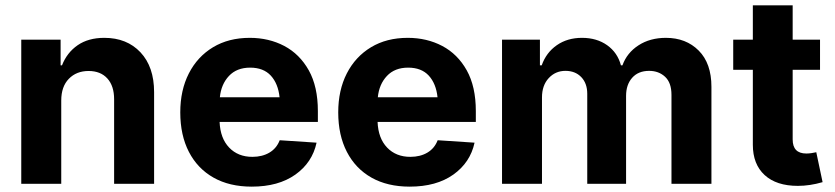

<svg xmlns="http://www.w3.org/2000/svg" viewBox="-20 -696 3163 727"><path d="M211.9 -315.4V0H60.5V-545.9H209.5V-448.7H214.8Q233.4 -496.6 273.9 -524.7Q314.5 -552.7 375 -552.7Q460.4 -552.7 512 -497.8Q563.5 -442.9 563.5 -347.2V0H412.1V-320.3Q412.1 -370.6 386.5 -398.9Q360.8 -427.2 315.4 -427.2Q269.5 -427.2 240.7 -397.7Q211.9 -368.2 211.9 -315.4Z M933.1 10.7Q849.1 10.7 788.6 -23.4Q728 -57.6 695.3 -120.8Q662.6 -184.1 662.6 -270.5Q662.6 -354.5 695.1 -418Q727.5 -481.4 786.6 -517.1Q845.7 -552.7 925.8 -552.7Q998 -552.7 1056.4 -522Q1114.7 -491.2 1149.2 -429.7Q1183.6 -368.2 1183.6 -275.4V-234.4H811.5Q814 -172.4 847.7 -137.2Q881.3 -102.1 935.5 -102.1Q973.1 -102.1 1000.2 -118.2Q1027.3 -134.3 1039.1 -165L1178.7 -155.8Q1162.6 -80.6 1098.4 -34.9Q1034.2 10.7 933.1 10.7ZM812.5 -327.6H1038.6Q1033.2 -379.4 1005.4 -409.7Q977.5 -439.9 927.2 -439.9Q876.5 -439.9 846.9 -408.4Q817.4 -377 812.5 -327.6Z M1531.2 10.7Q1447.3 10.7 1386.7 -23.4Q1326.2 -57.6 1293.5 -120.8Q1260.7 -184.1 1260.7 -270.5Q1260.7 -354.5 1293.2 -418Q1325.7 -481.4 1384.8 -517.1Q1443.8 -552.7 1523.9 -552.7Q1596.2 -552.7 1654.5 -522Q1712.9 -491.2 1747.3 -429.7Q1781.7 -368.2 1781.7 -275.4V-234.4H1409.7Q1412.1 -172.4 1445.8 -137.2Q1479.5 -102.1 1533.7 -102.1Q1571.3 -102.1 1598.4 -118.2Q1625.5 -134.3 1637.2 -165L1776.9 -155.8Q1760.7 -80.6 1696.5 -34.9Q1632.3 10.7 1531.2 10.7ZM1410.6 -327.6H1636.7Q1631.3 -379.4 1603.5 -409.7Q1575.7 -439.9 1525.4 -439.9Q1474.6 -439.9 1445.1 -408.4Q1415.5 -377 1410.6 -327.6Z M1880.9 0V-545.9H2024.4V-448.7H2031.2Q2048.3 -497.1 2088.4 -524.9Q2128.4 -552.7 2183.6 -552.7Q2239.7 -552.7 2279.1 -524.7Q2318.4 -496.6 2331.1 -448.7H2336.9Q2354 -496.1 2397.7 -524.4Q2441.4 -552.7 2501.5 -552.7Q2577.6 -552.7 2625.7 -504.4Q2673.8 -456.1 2673.8 -367.2V0H2522.5V-336.9Q2522.5 -382.8 2498.3 -405.3Q2474.1 -427.7 2438 -427.7Q2397 -427.7 2373.8 -401.6Q2350.6 -375.5 2350.6 -333V0H2203.6V-340.8Q2203.6 -380.4 2180.9 -404.1Q2158.2 -427.7 2121.1 -427.7Q2083 -427.7 2057.6 -400.1Q2032.2 -372.6 2032.2 -327.1V0Z M3085 -545.9V-431.6H2981.4V-168Q2981.4 -114.7 3033.2 -114.7Q3042 -114.7 3052.5 -116.2Q3063 -117.7 3070.8 -119.6L3094.7 -6.3Q3046.4 7.8 3001 7.8Q2919.9 7.8 2875.2 -33.2Q2830.6 -74.2 2830.6 -147.9V-431.6H2756.3V-545.9H2830.6V-675.8H2981.4V-545.9Z"/></svg>

Font: Konkhmer Sleokchher
Style: Regular
Weight: 400
Designer: Suon May Sophanith
Version: Version 1.000; ttfautohint (v1.8.4.7-5d5b);gftools[0.9.23]